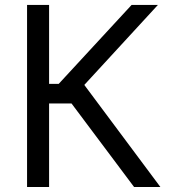

<svg xmlns="http://www.w3.org/2000/svg" viewBox="-20 -747 686 767"><path d="M515.6 0 265.6 -333.8H176.1V0H88.1V-727.3H176.1V-411.9H214.5L505.7 -727.3H610.8L316.8 -407.7L620.7 0Z"/></svg>

Font: InterMG
Style: Regular
Weight: 400
Designer: Rasmus Andersson
Foundry: rsms
Version: Version 3.019;December 26, 2023;FontCreator 15.0.0.2955 64-b